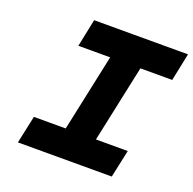

<svg xmlns="http://www.w3.org/2000/svg" viewBox="-120 -792 919 913"><g transform="rotate(20 340.0 -335.0)"><path d="M680 -670H205L176 -530H337L254 -140H93L63 0H538L568 -140H407L490 -530H651Z"/></g></svg>

Font: LT Wave Mono Black
Style: Italic
Weight: 900
Designer: Daniel Lyons
Version: Version 2.5 (Glyphs App)